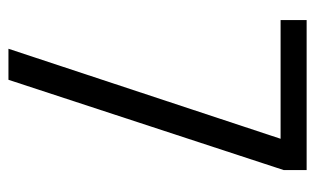

<svg xmlns="http://www.w3.org/2000/svg" viewBox="-162 -566 728 443"><g transform="rotate(90 201.5 -344.0)"><path d="M92 0 299.7 -627.9H25.8V-688H371.9V-635.1L163.6 0Z"/></g></svg>

Font: Saira Thin Condensed
Style: Regular
Weight: 100
Width: 3
Version: Version 1.101